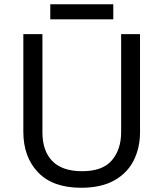

<svg xmlns="http://www.w3.org/2000/svg" viewBox="-20 -875 771 905"><path d="M640 -252Q640 -178 610 -118.5Q580 -59 518.5 -24.5Q457 10 362 10Q229 10 159.5 -62.5Q90 -135 90 -254V-714H180V-251Q180 -164 226.5 -116Q273 -68 367 -68Q464 -68 507.5 -119.5Q551 -171 551 -252V-714H640ZM514 -855V-784H217V-855Z"/></svg>

Font: Noto Sans Indic Siyaq Numbers
Style: Regular
Weight: 400
Designer: Monotype Design Team
Foundry: Monotype Imaging Inc.
Version: Version 2.002; ttfautohint (v1.8.4.7-5d5b)